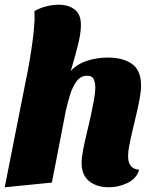

<svg xmlns="http://www.w3.org/2000/svg" viewBox="-23 -774 644 814"><path d="M438 20Q388 20 355.5 -5.5Q323 -31 323 -83Q323 -105 329 -137Q335 -169 344 -205.5Q353 -242 361 -278.5Q369 -315 375 -348Q381 -381 381 -404Q381 -423 374.5 -438Q368 -453 346 -453Q319 -453 301.5 -429Q284 -405 273.5 -370.5Q263 -336 256 -304L197 0L-3 20L89 -445L267 -462Q297 -499 341 -514.5Q385 -530 435 -530Q498 -530 536.5 -503Q575 -476 575 -412Q575 -387 569 -355Q563 -323 555 -289Q547 -255 539 -221.5Q531 -188 525.5 -159.5Q520 -131 520 -111Q520 -87 530.5 -72Q541 -57 567 -54Q555 -16 517 2Q479 20 438 20ZM260 -422 87 -435Q96 -477 103 -519.5Q110 -562 115.5 -603Q121 -644 123 -680Q124 -692 123.5 -704Q123 -716 123 -727Q150 -742 176.5 -748Q203 -754 227 -754Q267 -754 294 -733.5Q321 -713 320 -665Q320 -649 317 -629.5Q314 -610 308.5 -587.5Q303 -565 296 -539Q289 -513 280 -483.5Q271 -454 260 -422Z"/></svg>

Font: Sansita Swashed Light ExtraBold
Style: Regular
Weight: 800
Version: Version 1.003